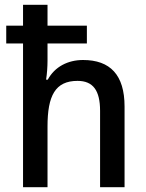

<svg xmlns="http://www.w3.org/2000/svg" viewBox="-20 -780 610 800"><path d="M178 -760H76V-673H6V-599H76V0H178V-253C178 -381 210 -443 303 -443C368 -443 397 -403 397 -318V0H499V-336C499 -468 439 -530 326 -530C263 -530 208 -502 179 -448H172C176 -473 178 -502 178 -528V-599H342V-673H178Z"/></svg>

Font: Noto Sans Devanagari SemiCondensed Medium
Style: Regular
Weight: 500
Width: 4
Designer: Jelle Bosma - Monotype Design Team
Foundry: Monotype Imaging Inc.
Version: Version 2.004